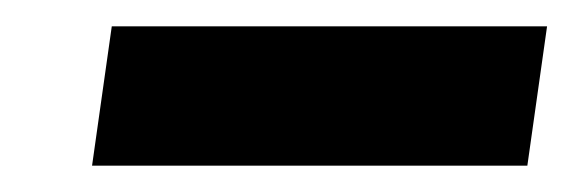

<svg xmlns="http://www.w3.org/2000/svg" viewBox="-20 -752 436 146"><path d="M396 -732 381 -626H50L65 -732Z"/></svg>

Font: Pathway Extreme 28pt
Style: Bold Italic
Weight: 700
Italic angle: -8°
Designer: Eduardo Rodriguez Tunni
Foundry: Eduardo Rodriguez Tunni
Version: Version 1.001;gftools[0.9.26]